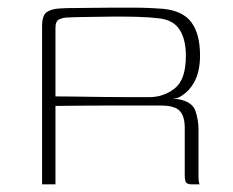

<svg xmlns="http://www.w3.org/2000/svg" viewBox="-20 -482 610 502"><path d="M369 -206Q369 -206 336.5 -206Q304 -206 249.5 -206Q195 -206 125 -205V0H90V-413Q90 -442 102.5 -450.5Q115 -459 138 -460Q153 -461 175 -461Q197 -461 223 -461.5Q249 -462 275.5 -462Q302 -462 327.5 -462Q353 -462 373 -461Q393 -460 406 -459Q458 -454 480.5 -423.5Q503 -393 503 -337Q503 -296 488.5 -268.5Q474 -241 447 -227Q445 -226 441 -225Q437 -224 434 -224V-223Q436 -223 439.5 -223Q443 -223 445 -223Q483 -216 491 -192Q499 -168 499 -144V-18Q499 -12 500 -6.5Q501 -1 502 0H481Q473 0 468 -3.5Q463 -7 463 -24V-148Q463 -179 449.5 -192.5Q436 -206 402 -206ZM125 -230Q141 -230 174.5 -229.5Q208 -229 247.5 -228.5Q287 -228 321 -228Q355 -228 370 -228Q408 -228 437 -251Q466 -274 466 -336Q466 -379 449.5 -404.5Q433 -430 396 -434Q373 -437 338.5 -438Q304 -439 267 -438.5Q230 -438 199 -437.5Q168 -437 151 -436Q147 -436 136 -432Q125 -428 125 -409Z"/></svg>

Font: Genos ExtraLight
Style: Regular
Weight: 250
Designer: Robert E. Leuschke
Foundry: Robert E. Leuschke
Version: Version 1.010